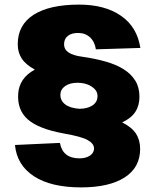

<svg xmlns="http://www.w3.org/2000/svg" viewBox="-20 -746 674 833"><path d="M332 67Q201 67 127 18.5Q53 -30 45 -117L240 -126Q252 -59 325 -59Q353 -59 370.5 -71Q388 -83 388 -102Q388 -123 360 -138.5Q332 -154 256 -167Q147 -187 100.5 -228Q54 -269 59 -340Q61 -372 78.5 -398.5Q96 -425 131 -444Q91 -466 74 -492.5Q57 -519 57 -554Q57 -638 126 -682Q195 -726 323 -726Q435 -726 505 -677.5Q575 -629 589 -538L396 -532Q391 -565 370.5 -584Q350 -603 319 -603Q290 -603 274 -590Q258 -577 258 -554Q258 -531 278 -518Q298 -505 336 -500Q392 -492 438 -479Q484 -466 516.5 -445.5Q549 -425 567 -396Q585 -367 585 -326Q585 -288 567 -260.5Q549 -233 510 -215Q552 -194 570 -166Q588 -138 588 -100Q588 -19 520.5 24Q453 67 332 67ZM324 -274Q359 -274 381 -288.5Q403 -303 403 -329Q403 -344 395 -354.5Q387 -365 374.5 -372.5Q362 -380 347 -383.5Q332 -387 317 -387Q283 -387 262.5 -372.5Q242 -358 242 -334Q242 -309 263 -293Q284 -277 324 -274Z"/></svg>

Font: Geist Black
Style: Regular
Weight: 400
Designer: Basement.studio, Andrés Briganti, Mateo Zaragoza
Foundry: Basement.studio, Vercel, Andrés Briganti, Guido Ferreyra, Mateo Zaragoza
Version: Version 1.401